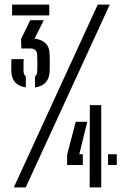

<svg xmlns="http://www.w3.org/2000/svg" viewBox="-20 -820 554 840"><path d="M133.1 -437.3V-485.2Q142.1 -491.4 142.9 -507.6Q143.3 -524.7 143.5 -542Q143.7 -559.3 142.9 -577.5Q142.5 -593 134.9 -600.5Q127.2 -608 110.1 -608H73.6L71.8 -648.3L112.1 -731.5H171.4L131.1 -650.9Q160.9 -647.7 178.9 -631.2Q196.9 -614.6 197.3 -578.3Q197.7 -567.4 197.7 -554.3Q197.7 -541.3 197.7 -529.4Q197.7 -517.5 197.3 -509.4Q196.5 -478.4 180.5 -460Q164.6 -441.7 133.1 -437.3ZM93.1 -437.8Q62.6 -441.9 46.3 -459.7Q30 -477.6 29.6 -509.2Q29.6 -517.8 29.4 -524.9Q29.2 -532 29.4 -540.4Q29.7 -548.8 30.2 -561.2H83.5Q83 -546 82.8 -533Q82.5 -519.9 82.9 -509Q83.7 -492.2 93.1 -485.4ZM33 -752.5V-800H195.6V-752.5ZM40.4 0 407.6 -800H460.3L92.5 0ZM273.6 -98.2V-142.9L311.4 -287.2H361.7L326.9 -145.1H342.3V-98.2ZM372.3 0 373.1 -360H422.8V0ZM452.8 -98.2V-145.1H490.9V-98.2Z"/></svg>

Font: Big Shoulders Stencil Thin
Style: Regular
Weight: 100
Designer: Patric King
Foundry: XO Type Co
Version: Version 2.001